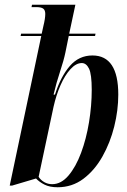

<svg xmlns="http://www.w3.org/2000/svg" viewBox="-20 -780 536 810"><path d="M223 10Q190 10 168 -1Q146 -12 132 -27L31 3H21L154 -628H67L69 -638H156L163 -670Q167 -686 169 -699Q171 -712 171 -721Q171 -737 162.5 -743.5Q154 -750 133 -750H113L115 -760H298L272 -638H383L381 -628H270L256 -559Q249 -525 233.5 -478.5Q218 -432 206 -381H212Q236 -457 274.5 -501.5Q313 -546 370 -546Q479 -546 479 -381Q479 -315 462 -246.5Q445 -178 412 -119.5Q379 -61 331.5 -25.5Q284 10 223 10ZM200 -3Q238 -3 269 -39.5Q300 -76 322 -135Q344 -194 355.5 -264Q367 -334 367 -401Q367 -467 355.5 -490.5Q344 -514 325 -514Q301 -514 277.5 -488.5Q254 -463 235.5 -421Q217 -379 206 -330L143 -34Q152 -20 167 -11.5Q182 -3 200 -3Z"/></svg>

Font: Noto Serif Display ExtraCondensed SemiBold
Style: Italic
Weight: 600
Width: 2
Italic angle: -12°
Designer: Monotype Design Team
Foundry: Monotype Imaging Inc.
Version: Version 2.009